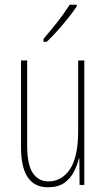

<svg xmlns="http://www.w3.org/2000/svg" viewBox="-20 -783 448 813"><path d="M337 -527V0H317L316 -112H314Q307 -83 292.5 -55Q278 -27 252 -8.5Q226 10 183 10Q69 10 69 -159V-527H95V-167Q95 -87 118.5 -51Q142 -15 185 -15Q242 -15 276.5 -67Q311 -119 311 -228V-527ZM305 -756Q289 -732 266.5 -704Q244 -676 221 -650.5Q198 -625 178 -606H164V-618Q198 -658 224 -691Q250 -724 275 -763H305Z"/></svg>

Font: Noto Sans Gujarati UI ExtraCondensed Thin
Style: Regular
Weight: 100
Width: 2
Designer: Jelle Bosma - Monotype Design Team, Universal Thirst
Foundry: Monotype Imaging Inc.
Version: Version 2.106; ttfautohint (v1.8.4.7-5d5b)